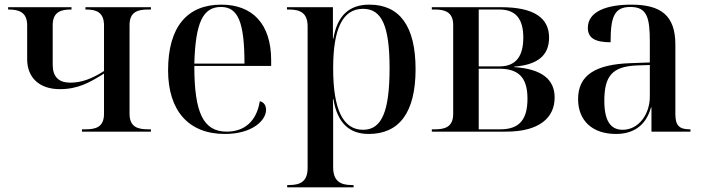

<svg xmlns="http://www.w3.org/2000/svg" viewBox="-20 -567 3034 827"><path d="M333 0H630V-10H618C575 -10 538 -19 538 -77V-459C538 -517 575 -526 618 -526H630V-536H348V-526H351C392 -526 428 -516 428 -458V-261C373 -226 329 -211 283 -211C233 -211 207 -236 207 -288V-459C207 -517 245 -526 285 -526H288V-536H15V-526H18C62 -526 97 -514 97 -458V-312C97 -234 148 -183 238 -183C314 -183 364 -210 428 -250V-77C428 -18 391 -10 347 -10H333Z M948 10C1068 10 1126 -49 1126 -94C1126 -111 1118 -127 1099 -131C1085 -42 1030 0 957 0C856 0 817 -80 817 -283H1148V-307C1148 -466 1066 -547 933 -547C787 -547 704 -452 704 -264C704 -91 792 10 948 10ZM1033 -293H817C822 -470 854 -537 932 -537C1006 -537 1033 -470 1033 -293Z M1217 240H1503V230H1494C1444 230 1415 211 1415 153V-30C1415 -66 1415 -105 1414 -140H1416C1433 -37 1485 10 1568 10C1700 10 1770 -83 1770 -269C1770 -455 1701 -547 1571 -547C1484 -547 1433 -500 1416 -401H1414V-536H1216V-526H1226C1277 -526 1305 -508 1305 -453V156C1305 212 1277 230 1226 230H1217ZM1544 -8C1458 -8 1415 -94 1415 -273C1415 -442 1455 -529 1544 -529C1625 -529 1658 -454 1658 -274C1658 -86 1624 -8 1544 -8Z M1840 0H2160C2302 0 2369 -59 2369 -147C2369 -224 2315 -270 2195 -278V-280C2297 -288 2345 -329 2345 -405C2345 -490 2280 -536 2138 -536H1840V-526H1853C1893 -526 1932 -517 1932 -460V-76C1932 -18 1893 -10 1853 -10H1840ZM2131 -281H2042V-526H2131C2206 -526 2234 -480 2234 -405C2234 -328 2205 -281 2131 -281ZM2135 -10H2042V-271H2130C2210 -271 2252 -237 2252 -142C2252 -53 2218 -10 2135 -10Z M2633 10C2704 10 2761 -22 2784 -104H2786V0H2954V-10H2951C2906 -10 2889 -26 2889 -76V-375C2889 -501 2826 -547 2699 -547C2596 -547 2512 -519 2512 -447C2512 -402 2545 -385 2610 -385C2610 -493 2625 -537 2695 -537C2767 -537 2779 -492 2779 -387V-298L2697 -295C2544 -290 2470 -243 2470 -140C2470 -47 2532 10 2633 10ZM2662 -8C2609 -8 2583 -48 2583 -133C2583 -239 2617 -280 2720 -285L2779 -287V-151C2779 -75 2731 -8 2662 -8Z"/></svg>

Font: Noto Serif Display Medium
Style: Regular
Weight: 500
Designer: Monotype Design Team
Foundry: Monotype Imaging Inc.
Version: Version 2.009